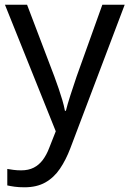

<svg xmlns="http://www.w3.org/2000/svg" viewBox="-20 -556 550 816"><path d="M1 -536H95L211 -231Q221 -204 229.5 -179Q238 -154 245 -130.5Q252 -107 256 -85H260Q266 -110 279 -150.5Q292 -191 306 -232L415 -536H510L279 74Q260 124 234.5 161.5Q209 199 172.5 219.5Q136 240 84 240Q60 240 42 237.5Q24 235 11 232V162Q22 164 37.5 166Q53 168 70 168Q101 168 123.5 156.5Q146 145 162 123.5Q178 102 189 73L217 2Z"/></svg>

Font: umalayalam05
Style: Book
Weight: 400
Designer: Jelle Bosma - Monotype Design Team
Foundry: Monotype Imaging Inc.
Version: Version 2.003